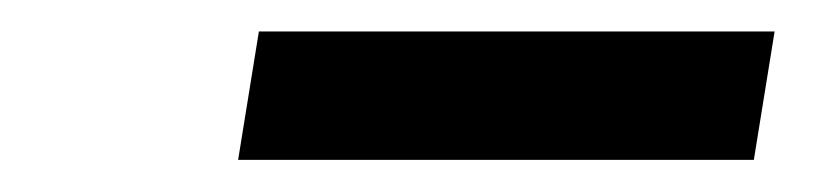

<svg xmlns="http://www.w3.org/2000/svg" viewBox="-20 -730 531 122"><path d="M459 -628.4H131.3L144.5 -710H472.2Z"/></svg>

Font: TypoPRO Roboto
Style: Bold Italic
Weight: 700
Italic angle: -12°
Designer: Google
Version: Version 2.136; 2016